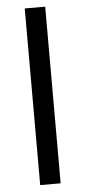

<svg xmlns="http://www.w3.org/2000/svg" viewBox="-54 -791 367 823"><g transform="rotate(-5 129.0 -380.0)"><path d="M173 0H85V-760H173Z"/></g></svg>

Font: Noto Sans Thaana
Style: Regular
Weight: 400
Designer: Monotype Design Team
Foundry: Monotype Imaging Inc.
Version: Version 2.001